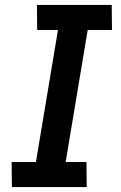

<svg xmlns="http://www.w3.org/2000/svg" viewBox="-20 -755 490 775"><path d="M28 0 27 -101H125L214 -634H130L129 -735H431L432 -634H334L245 -101H329L330 0Z"/></svg>

Font: Iosevka Etoile
Style: Bold Italic
Weight: 700
Italic angle: -9°
Designer: Belleve Invis
Foundry: Belleve Invis
Version: Version 28.1.0; ttfautohint (v1.8.4)